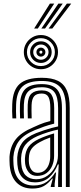

<svg xmlns="http://www.w3.org/2000/svg" viewBox="-20 -1042 454 1070"><path d="M347 0V-439.5Q347 -520.5 316 -555.6Q285 -590.8 213 -590.8Q139 -590.8 105.8 -560.5Q72.5 -530.2 69.8 -460.2Q69.2 -442.5 69.2 -422.4Q69.2 -402.2 70.5 -382.2H49.2Q47.8 -403 47.6 -421.6Q47.5 -440.2 48.2 -461.2Q51.2 -540.5 89.9 -574.5Q128.5 -608.5 213 -608.5Q268.8 -608.5 303 -591.4Q337.2 -574.2 352.9 -537.1Q368.5 -500 368.5 -439.5V0ZM181.5 -43Q217.2 -43 244.5 -62.8Q271.8 -82.5 287.4 -113Q303 -143.5 303 -175V-319.8Q278 -314.8 247.8 -305.2Q217.5 -295.8 188.8 -283.5Q145.2 -264.2 122.5 -236.4Q99.8 -208.5 97.5 -161.2Q97 -152 97.6 -143.5Q98.2 -135 98.8 -127.2Q101.8 -86 123.4 -64.5Q145 -43 181.5 -43ZM186.8 -61.8Q156.5 -61.8 140.4 -81.4Q124.2 -101 120.2 -129Q119.5 -136.8 119.1 -145.2Q118.8 -153.8 119 -159.2Q121.2 -200 139.6 -224.6Q158 -249.2 195.8 -267Q214.2 -275.8 237 -284.1Q259.8 -292.5 281.5 -298.5V-173Q281.5 -143.5 270.8 -118.1Q260 -92.8 239 -77.2Q218 -61.8 186.8 -61.8ZM189.8 -79Q213 -79 228.6 -91.8Q244.2 -104.5 252 -125.4Q259.8 -146.2 259.8 -171.2V-275.8Q242.5 -269.5 228.2 -263.2Q214 -257 202.8 -250.5Q170.2 -233 155.9 -212.9Q141.5 -192.8 140.8 -159.5Q140.5 -152.5 140.6 -145.5Q140.8 -138.5 141.8 -131Q144.2 -111 155.9 -95Q167.5 -79 189.8 -79ZM161 8.8Q105 8.8 72 -24.9Q39 -58.5 34 -121.8Q33.2 -134 32.9 -147.2Q32.5 -160.5 33 -168.8Q37.2 -226.2 67.4 -265.2Q97.5 -304.2 166.8 -333.2Q185 -341.5 198.9 -347.4Q212.8 -353.2 227.1 -358.1Q241.5 -363 260.5 -367.8V-439.5Q260.5 -480.8 250.4 -500.8Q240.2 -520.8 213 -520.8Q183 -520.8 170.1 -505.4Q157.2 -490 156 -456.5Q155.8 -446 155.6 -426Q155.5 -406 156.5 -382.2H135Q134 -408.5 134.1 -426.6Q134.2 -444.8 134.5 -458.8Q136.2 -502.8 155.5 -520.5Q174.8 -538.2 213 -538.2Q251.8 -538.2 266.9 -514.4Q282 -490.5 282 -439.5V-353Q250.2 -345.2 224.9 -336.2Q199.5 -327.2 174 -316.8Q111 -290.8 84.8 -254.9Q58.5 -219 54.5 -167Q54 -157.5 54.4 -146.1Q54.8 -134.8 55.5 -123.5Q60 -67.2 89.1 -37.8Q118.2 -8.2 167.5 -8.2Q212 -8.2 240.9 -29Q269.8 -49.8 287.5 -80.5H292.5L284.5 -17V0H263L262.8 -4.2L274.2 -46.8H270.2Q249.2 -19.5 224.5 -5.4Q199.8 8.8 161 8.8ZM303.8 0.2V-52L307.2 -126H302.5Q284.8 -81.2 253.8 -53.4Q222.8 -25.5 173.8 -25.8Q132.5 -26 106.6 -51Q80.8 -76 77 -125.2Q76.5 -135 76 -145.6Q75.5 -156.2 76 -165Q79.5 -212.5 102.8 -245.1Q126 -277.8 181.5 -300.2Q203 -308.5 224.8 -315.8Q246.5 -323 266.6 -328.6Q286.8 -334.2 303.8 -337.5V-439.5Q303.8 -501.8 282.9 -528.8Q262 -555.8 213 -555.8Q161.8 -555.8 138.4 -533.2Q115 -510.8 113 -459.2Q112.5 -441.8 112.5 -422Q112.5 -402.2 113.5 -382.2H92Q91 -403.2 90.9 -423.1Q90.8 -443 91.2 -459.8Q93.8 -520.5 122 -546.9Q150.2 -573.2 213 -573.2Q273.2 -573.2 299.2 -542.2Q325.2 -511.2 325.2 -439.5V0.2ZM208 -656.2Q181.5 -656.2 159.9 -669Q138.2 -681.8 125.5 -703.5Q112.8 -725.2 112.8 -751.5Q112.8 -778 125.5 -799.5Q138.2 -821 159.9 -833.9Q181.5 -846.8 208 -846.8Q234.5 -846.8 256 -833.9Q277.5 -821 290.4 -799.5Q303.2 -778 303.2 -751.5Q303.2 -725.2 290.4 -703.5Q277.5 -681.8 256 -669Q234.5 -656.2 208 -656.2ZM208 -673.8Q240.2 -673.8 263 -696.5Q285.8 -719.2 285.8 -751.5Q285.8 -783.8 263 -806.5Q240.2 -829.2 208 -829.2Q175.8 -829.2 153 -806.5Q130.2 -783.8 130.2 -751.5Q130.2 -719.2 153 -696.5Q175.8 -673.8 208 -673.8ZM208 -691.2Q182.8 -691.2 165.2 -708.8Q147.8 -726.2 147.8 -751.5Q147.8 -776.8 165.2 -794.2Q182.8 -811.8 208 -811.8Q233 -811.8 250.5 -794.2Q268 -776.8 268 -751.5Q268 -726.2 250.5 -708.8Q233 -691.2 208 -691.2ZM208 -709Q225.8 -709 238.1 -721.5Q250.5 -734 250.5 -751.5Q250.5 -769.2 238.1 -781.6Q225.8 -794 208 -794Q190.5 -794 177.9 -781.6Q165.2 -769.2 165.2 -751.5Q165.2 -734 177.9 -721.5Q190.5 -709 208 -709ZM208 -726.5Q197.5 -726.5 190.2 -733.8Q183 -741 183 -751.5Q183 -762 190.2 -769.2Q197.5 -776.5 208 -776.5Q218.2 -776.5 225.6 -769.2Q233 -762 233 -751.5Q233 -741 225.6 -733.8Q218.2 -726.5 208 -726.5ZM208 -743.2Q216 -743.2 216 -751.5Q216 -759.8 208 -759.8Q199.8 -759.8 199.8 -751.5Q199.8 -743.2 208 -743.2ZM170.2 -883 258 -1021.8H282.2L190.8 -883ZM250.8 -883 352.5 -1021.8H376.8L271.5 -883ZM210.5 -883 305.2 -1021.8H329.5L231 -883Z"/></svg>

Font: Big Shoulders Inline Display Thin
Style: Bold
Weight: 700
Version: Version 2.002